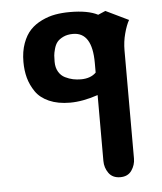

<svg xmlns="http://www.w3.org/2000/svg" viewBox="-48 -663 596 706"><g transform="rotate(-5 250.0 -310.5)"><path d="M368.2 0Q339.4 0 325.2 -20Q311 -40 311 -64.9V-308.1Q254.9 -289.1 208 -289.1Q163.1 -289.1 130.6 -303.5Q98.1 -317.9 81.3 -342.5Q64.5 -367.2 57.1 -394.3Q49.8 -421.4 49.8 -453.1Q49.8 -491.7 60.8 -521.7Q71.8 -551.8 89.4 -570.1Q106.9 -588.4 131.8 -600.3Q156.7 -612.3 181.9 -616.7Q207 -621.1 235.8 -621.1Q302.7 -621.1 338.9 -602.1L366.2 -613.8L450.2 -573.2Q439.9 -555.2 431.9 -525.1Q423.8 -495.1 423.8 -462.9V-64Q423.8 -40 409.9 -20Q396 0 368.2 0ZM254.9 -371.1Q291 -371.1 311 -391.1V-426.8Q311 -540 240.2 -540Q219.2 -540 204.1 -532.7Q189 -525.4 181.4 -515.9Q173.8 -506.3 169.7 -491.2Q165.5 -476.1 164.8 -466.6Q164.1 -457 164.1 -443.8Q164.1 -422.4 173.1 -407Q182.1 -391.6 197 -384.3Q211.9 -377 226.1 -374Q240.2 -371.1 254.9 -371.1Z"/></g></svg>

Font: El Messiri SemiBold
Style: Regular
Weight: 600
Designer: Mohamed Gaber
Foundry: Kief Type Foundry
Version: Version 2.007;PS 002.007;hotconv 1.0.88;makeotf.lib2.5.64775